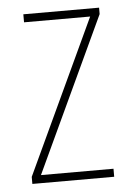

<svg xmlns="http://www.w3.org/2000/svg" viewBox="-44 -561 405 596"><g transform="rotate(-5 158.5 -263.5)"><path d="M288 0H33V-22L257 -502H51V-527H287V-507L62 -25H288Z"/></g></svg>

Font: Noto Sans Georgian Condensed Thin
Style: Regular
Weight: 100
Width: 3
Designer: Monotype Design Team, Akaki Razmadze
Foundry: Google LLC
Version: Version 2.005; ttfautohint (v1.8.4.7-5d5b)